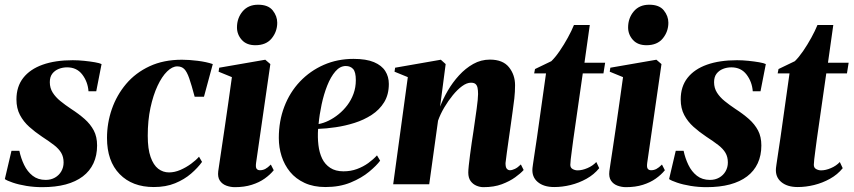

<svg xmlns="http://www.w3.org/2000/svg" viewBox="-31 -762 3530 794"><path d="M367 -384.5H335Q332 -424 309.2 -453.8Q286.5 -483.5 246.5 -483.5Q228 -483.5 211.8 -477Q195.5 -470.5 185.2 -457.2Q175 -444 175 -422Q175 -398 187 -379Q199 -360 218.8 -344Q238.5 -328 262.5 -312Q295 -291 319 -269.8Q343 -248.5 356.8 -222.5Q370.5 -196.5 370.5 -160.5Q370.5 -119 355.5 -86.8Q340.5 -54.5 311.5 -32.5Q282.5 -10.5 240.5 0.8Q198.5 12 143.5 12Q110.5 12 78.2 6.8Q46 1.5 21.8 -6.8Q-2.5 -15 -11 -21.5L16.5 -138.5H49Q55.5 -107.5 68.8 -80Q82 -52.5 104 -35.2Q126 -18 158 -18Q179.5 -18 196.2 -27.5Q213 -37 222.5 -53.5Q232 -70 232 -90Q232 -113 222.2 -129.8Q212.5 -146.5 192.5 -162Q172.5 -177.5 142.5 -197Q114 -216 90 -237.5Q66 -259 51.5 -286.5Q37 -314 37 -351Q37 -404 65.2 -440Q93.5 -476 145.5 -494.5Q197.5 -513 270 -513Q292 -513 316.8 -510.5Q341.5 -508 361.5 -504.5Q381.5 -501 389 -497Z M605 11.5Q516 11.5 463.8 -42Q411.5 -95.5 411.5 -191.5Q411.5 -253 431.5 -310.8Q451.5 -368.5 490.5 -414.8Q529.5 -461 587.5 -488Q645.5 -515 721.5 -515Q750.5 -515 786.8 -510.5Q823 -506 849 -497L812.5 -362H774Q761 -411 751.5 -438.2Q742 -465.5 731 -476.5Q720 -487.5 702 -487.5Q681.5 -487.5 660 -466.5Q638.5 -445.5 620.5 -407Q602.5 -368.5 591.2 -316.2Q580 -264 580 -200.5Q580 -146 591.8 -112.8Q603.5 -79.5 623.2 -64.2Q643 -49 668 -49Q691 -49 714.8 -59.2Q738.5 -69.5 759 -84.5Q779.5 -99.5 792 -114L804.5 -92.5Q787 -68 759.2 -44Q731.5 -20 693.2 -4.2Q655 11.5 605 11.5Z M940 12Q922.5 12 905.2 5.8Q888 -0.5 878.2 -15Q868.5 -29.5 871.5 -54Q872 -59 875.8 -83.2Q879.5 -107.5 885.2 -146.5Q891 -185.5 898.2 -234Q905.5 -282.5 913 -336.2Q920.5 -390 928 -443L873 -465.5L875.5 -482L1066 -515L1087 -497L1028 -88.5Q1025.5 -70 1030.2 -64Q1035 -58 1044 -58Q1055.5 -58 1065.8 -63.2Q1076 -68.5 1089 -81.5L1101 -58Q1086 -39.5 1063.5 -23.5Q1041 -7.5 1010.2 2.2Q979.5 12 940 12ZM1025 -575Q988.5 -575 968.8 -597.2Q949 -619.5 949 -648.5Q949 -687 972.2 -714.8Q995.5 -742.5 1036.5 -742.5Q1078 -742.5 1096.8 -719Q1115.5 -695.5 1115.5 -668Q1115.5 -631.5 1092.5 -603.2Q1069.5 -575 1025 -575Z M1541 -97.5Q1526.5 -77.5 1495.5 -51.8Q1464.5 -26 1419 -7.2Q1373.5 11.5 1315 11.5Q1265.5 11.5 1228.8 -5.5Q1192 -22.5 1168.5 -51.2Q1145 -80 1133.5 -116.2Q1122 -152.5 1122 -191.5Q1122 -261.5 1144.8 -321Q1167.5 -380.5 1209.5 -424.8Q1251.5 -469 1308 -493.8Q1364.5 -518.5 1431 -518.5Q1483.5 -518.5 1515.5 -505Q1547.5 -491.5 1562.2 -468.2Q1577 -445 1577 -415Q1577 -371 1557.8 -339.5Q1538.5 -308 1506.2 -287Q1474 -266 1435.2 -253.8Q1396.5 -241.5 1357 -235.8Q1317.5 -230 1284.5 -229Q1282 -194 1285.8 -162.2Q1289.5 -130.5 1301.2 -106.2Q1313 -82 1334.8 -67.8Q1356.5 -53.5 1389.5 -53.5Q1419.5 -53.5 1445.2 -63Q1471 -72.5 1491.8 -87.5Q1512.5 -102.5 1528 -119.5ZM1399 -489Q1375 -489 1355.8 -466.5Q1336.5 -444 1322.2 -408Q1308 -372 1299 -330Q1290 -288 1286.5 -249Q1306.5 -252.5 1328 -263Q1349.5 -273.5 1369.5 -289.8Q1389.5 -306 1405.5 -327.2Q1421.5 -348.5 1431 -374.5Q1440.5 -400.5 1440.5 -430.5Q1440.5 -464.5 1429.2 -476.8Q1418 -489 1399 -489Z M1789 -321Q1801 -353 1820.8 -387Q1840.5 -421 1867.2 -450.2Q1894 -479.5 1926 -497.5Q1958 -515.5 1995 -515.5Q2048.5 -515.5 2073.8 -484Q2099 -452.5 2099 -409.5Q2099 -382.5 2096 -355.2Q2093 -328 2088.8 -300.2Q2084.5 -272.5 2081 -244Q2077.5 -218 2073 -187.8Q2068.5 -157.5 2065 -130.8Q2061.5 -104 2059.5 -87.5Q2059.5 -70 2065 -64Q2070.5 -58 2078 -58Q2086.5 -58 2098.2 -63.5Q2110 -69 2123 -82L2134.5 -59Q2122 -45 2099.5 -28.8Q2077 -12.5 2044.5 -0.2Q2012 12 1968 12Q1954 12 1939.5 6Q1925 0 1915.2 -13.2Q1905.5 -26.5 1905.5 -48.5Q1905.5 -57.5 1907.5 -77Q1909.5 -96.5 1912.8 -121.5Q1916 -146.5 1919.8 -172.2Q1923.5 -198 1927 -219.5Q1930.5 -245 1934 -268.5Q1937.5 -292 1940.2 -312.2Q1943 -332.5 1944.5 -348.2Q1946 -364 1946 -373Q1946 -388.5 1943.8 -399Q1941.5 -409.5 1935.2 -414.8Q1929 -420 1916.5 -420Q1899.5 -420 1880 -405.8Q1860.5 -391.5 1841.5 -368.2Q1822.5 -345 1806.2 -317.5Q1790 -290 1780.5 -263L1744 0H1595L1655.5 -443L1600.5 -465.5L1603 -482L1792 -515L1812 -497Z M2340 -186.5Q2336.5 -161 2333.8 -139.5Q2331 -118 2329.2 -103Q2327.5 -88 2327.5 -80.5Q2327.5 -68 2337.2 -62.8Q2347 -57.5 2357.5 -57.5Q2376.5 -57.5 2398.2 -66.8Q2420 -76 2435 -92L2447 -66.5Q2425.5 -40 2394.5 -22.8Q2363.5 -5.5 2329 3Q2294.5 11.5 2261 11.5Q2217 11.5 2192.2 -9.8Q2167.5 -31 2171 -67Q2171.5 -72 2173 -82.2Q2174.5 -92.5 2176.8 -107.8Q2179 -123 2182.2 -144Q2185.5 -165 2189.5 -192.5L2227 -458.5H2178L2181.5 -476.5L2249 -509Q2265.5 -525 2283.5 -551.2Q2301.5 -577.5 2317.2 -606.2Q2333 -635 2342.5 -658.5H2408L2386 -502.5H2471.5L2464.5 -458.5H2379Z M2557.5 12Q2540 12 2522.8 5.8Q2505.5 -0.5 2495.8 -15Q2486 -29.5 2489 -54Q2489.5 -59 2493.2 -83.2Q2497 -107.5 2502.8 -146.5Q2508.5 -185.5 2515.8 -234Q2523 -282.5 2530.5 -336.2Q2538 -390 2545.5 -443L2490.5 -465.5L2493 -482L2683.5 -515L2704.5 -497L2645.5 -88.5Q2643 -70 2647.8 -64Q2652.5 -58 2661.5 -58Q2673 -58 2683.2 -63.2Q2693.5 -68.5 2706.5 -81.5L2718.5 -58Q2703.5 -39.5 2681 -23.5Q2658.5 -7.5 2627.8 2.2Q2597 12 2557.5 12ZM2642.5 -575Q2606 -575 2586.2 -597.2Q2566.5 -619.5 2566.5 -648.5Q2566.5 -687 2589.8 -714.8Q2613 -742.5 2654 -742.5Q2695.5 -742.5 2714.2 -719Q2733 -695.5 2733 -668Q2733 -631.5 2710 -603.2Q2687 -575 2642.5 -575Z M3114 -384.5H3082Q3079 -424 3056.2 -453.8Q3033.5 -483.5 2993.5 -483.5Q2975 -483.5 2958.8 -477Q2942.5 -470.5 2932.2 -457.2Q2922 -444 2922 -422Q2922 -398 2934 -379Q2946 -360 2965.8 -344Q2985.5 -328 3009.5 -312Q3042 -291 3066 -269.8Q3090 -248.5 3103.8 -222.5Q3117.5 -196.5 3117.5 -160.5Q3117.5 -119 3102.5 -86.8Q3087.5 -54.5 3058.5 -32.5Q3029.5 -10.5 2987.5 0.8Q2945.5 12 2890.5 12Q2857.5 12 2825.2 6.8Q2793 1.5 2768.8 -6.8Q2744.5 -15 2736 -21.5L2763.5 -138.5H2796Q2802.5 -107.5 2815.8 -80Q2829 -52.5 2851 -35.2Q2873 -18 2905 -18Q2926.5 -18 2943.2 -27.5Q2960 -37 2969.5 -53.5Q2979 -70 2979 -90Q2979 -113 2969.2 -129.8Q2959.5 -146.5 2939.5 -162Q2919.5 -177.5 2889.5 -197Q2861 -216 2837 -237.5Q2813 -259 2798.5 -286.5Q2784 -314 2784 -351Q2784 -404 2812.2 -440Q2840.5 -476 2892.5 -494.5Q2944.5 -513 3017 -513Q3039 -513 3063.8 -510.5Q3088.5 -508 3108.5 -504.5Q3128.5 -501 3136 -497Z M3347 -186.5Q3343.5 -161 3340.8 -139.5Q3338 -118 3336.2 -103Q3334.5 -88 3334.5 -80.5Q3334.5 -68 3344.2 -62.8Q3354 -57.5 3364.5 -57.5Q3383.5 -57.5 3405.2 -66.8Q3427 -76 3442 -92L3454 -66.5Q3432.5 -40 3401.5 -22.8Q3370.5 -5.5 3336 3Q3301.5 11.5 3268 11.5Q3224 11.5 3199.2 -9.8Q3174.5 -31 3178 -67Q3178.5 -72 3180 -82.2Q3181.5 -92.5 3183.8 -107.8Q3186 -123 3189.2 -144Q3192.5 -165 3196.5 -192.5L3234 -458.5H3185L3188.5 -476.5L3256 -509Q3272.5 -525 3290.5 -551.2Q3308.5 -577.5 3324.2 -606.2Q3340 -635 3349.5 -658.5H3415L3393 -502.5H3478.5L3471.5 -458.5H3386Z"/></svg>

Font: Merriweather 144pt ExtraBold
Style: Italic
Weight: 800
Italic angle: -7.8°
Version: Version 2.101